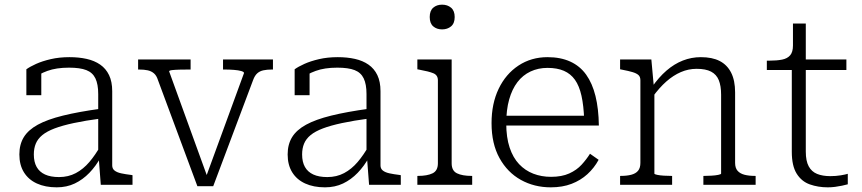

<svg xmlns="http://www.w3.org/2000/svg" viewBox="-20 -792 3693 823"><path d="M412 -326V-284Q345 -275 296 -264.5Q247 -254 214 -241.5Q181 -229 161.5 -213Q142 -197 133.5 -176.5Q125 -156 125 -130Q125 -98 137 -76.5Q149 -55 173 -44Q197 -33 233 -33Q273 -33 305 -50Q337 -67 363 -97.5Q389 -128 412 -169V-118Q391 -80 363 -51Q335 -22 300.5 -5.5Q266 11 223 11Q174 11 138 -5.5Q102 -22 82.5 -53.5Q63 -85 63 -130Q63 -173 82 -204Q101 -235 142 -257.5Q183 -280 250 -296.5Q317 -313 412 -326ZM412 0 403 -118 401 -122V-389Q401 -431 389 -456Q377 -481 350 -491.5Q323 -502 276 -502Q221 -502 183 -488Q145 -474 123 -455Q121 -461 122.5 -467.5Q124 -474 129 -480.5Q134 -487 141 -490.5Q148 -494 157 -494V-384H93V-495Q108 -506 134.5 -518Q161 -530 197.5 -538.5Q234 -547 278 -547Q318 -547 351.5 -539.5Q385 -532 409.5 -515Q434 -498 447.5 -470Q461 -442 461 -401V-83Q461 -69 471 -61Q481 -53 499.5 -49Q518 -45 543 -42L548 -41V0Z M1026 -479Q1026 -484 1014 -487.5Q1002 -491 982.5 -492.5Q963 -494 941 -494H936V-537H1150V-494H1146Q1124 -494 1108.5 -490.5Q1093 -487 1082.5 -477.5Q1072 -468 1065 -449L894 6H826L657 -449Q651 -468 640 -477.5Q629 -487 613.5 -490.5Q598 -494 576 -494H572V-537H797V-494H792Q770 -494 750 -493.5Q730 -493 717.5 -491.5Q705 -490 705 -486L874 -20L861 -28Z M1562 -326V-284Q1495 -275 1446 -264.5Q1397 -254 1364 -241.5Q1331 -229 1311.5 -213Q1292 -197 1283.5 -176.5Q1275 -156 1275 -130Q1275 -98 1287 -76.5Q1299 -55 1323 -44Q1347 -33 1383 -33Q1423 -33 1455 -50Q1487 -67 1513 -97.5Q1539 -128 1562 -169V-118Q1541 -80 1513 -51Q1485 -22 1450.5 -5.5Q1416 11 1373 11Q1324 11 1288 -5.5Q1252 -22 1232.5 -53.5Q1213 -85 1213 -130Q1213 -173 1232 -204Q1251 -235 1292 -257.5Q1333 -280 1400 -296.5Q1467 -313 1562 -326ZM1562 0 1553 -118 1551 -122V-389Q1551 -431 1539 -456Q1527 -481 1500 -491.5Q1473 -502 1426 -502Q1371 -502 1333 -488Q1295 -474 1273 -455Q1271 -461 1272.5 -467.5Q1274 -474 1279 -480.5Q1284 -487 1291 -490.5Q1298 -494 1307 -494V-384H1243V-495Q1258 -506 1284.5 -518Q1311 -530 1347.5 -538.5Q1384 -547 1428 -547Q1468 -547 1501.5 -539.5Q1535 -532 1559.5 -515Q1584 -498 1597.5 -470Q1611 -442 1611 -401V-83Q1611 -69 1621 -61Q1631 -53 1649.5 -49Q1668 -45 1693 -42L1698 -41V0Z M1875 -666Q1852 -666 1837 -679Q1822 -692 1822 -719Q1822 -746 1837 -759Q1852 -772 1875 -772Q1898 -772 1913.5 -759Q1929 -746 1929 -719Q1929 -692 1913.5 -679Q1898 -666 1875 -666ZM1916 -537V-92Q1916 -60 1939 -49Q1962 -38 2001 -38H2004V0H1769V-38H1772Q1811 -38 1834 -49Q1857 -60 1857 -92V-448Q1857 -470 1837.5 -478Q1818 -486 1779 -493L1769 -495V-537Z M2150 -263Q2150 -203 2164.5 -159.5Q2179 -116 2205 -88.5Q2231 -61 2266 -47.5Q2301 -34 2342 -34Q2388 -34 2420 -48.5Q2452 -63 2473 -86Q2494 -109 2509 -133L2546 -107Q2527 -72 2498 -45.5Q2469 -19 2430 -4Q2391 11 2341 11Q2270 11 2212.5 -21Q2155 -53 2121 -114.5Q2087 -176 2087 -264Q2087 -348 2117.5 -411.5Q2148 -475 2202.5 -511Q2257 -547 2327 -547Q2383 -547 2424.5 -528Q2466 -509 2492.5 -472Q2519 -435 2532.5 -380.5Q2546 -326 2547 -254H2131V-296H2503L2484 -279Q2482 -339 2472.5 -381.5Q2463 -424 2444.5 -450Q2426 -476 2397 -488.5Q2368 -501 2327 -501Q2287 -501 2254 -485.5Q2221 -470 2198 -440Q2175 -410 2162.5 -365.5Q2150 -321 2150 -263Z M2638 0V-38H2641Q2667 -38 2686 -43Q2705 -48 2715 -60Q2725 -72 2725 -94V-448Q2725 -463 2716.5 -470.5Q2708 -478 2691 -483Q2674 -488 2648 -493L2638 -495V-537H2772L2783 -417L2785 -413V-48Q2785 -45 2797 -42.5Q2809 -40 2826 -39Q2843 -38 2857 -38H2861V0ZM3219 0H2995V-38H2999Q3013 -38 3030 -39Q3047 -40 3059 -42.5Q3071 -45 3071 -48V-386Q3071 -424 3061 -448.5Q3051 -473 3028 -485Q3005 -497 2966 -497Q2931 -497 2898.5 -483Q2866 -469 2836 -442.5Q2806 -416 2777 -376L2774 -418Q2804 -461 2837 -489.5Q2870 -518 2907 -532.5Q2944 -547 2984 -547Q3033 -547 3065 -530.5Q3097 -514 3114 -480.5Q3131 -447 3131 -396V-94Q3131 -72 3141.5 -60Q3152 -48 3171 -43Q3190 -38 3216 -38H3219Z M3267 -492V-532H3278Q3310 -532 3332.5 -536.5Q3355 -541 3367 -555Q3379 -569 3379 -597L3417 -537H3608V-492ZM3434 -142Q3434 -102 3446.5 -79Q3459 -56 3482.5 -46.5Q3506 -37 3539 -37Q3563 -37 3584 -40.5Q3605 -44 3614 -47V-2Q3603 1 3589 4Q3575 7 3559.5 9Q3544 11 3528 11Q3487 11 3451.5 -1.5Q3416 -14 3395 -47.5Q3374 -81 3374 -141V-522L3379 -530V-691H3434Z"/></svg>

Font: Roboto Serif ExtraLight
Style: Regular
Weight: 250
Version: Version 1.007